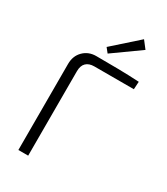

<svg xmlns="http://www.w3.org/2000/svg" viewBox="-221 -1007 958 1103"><g transform="rotate(30 258.5 -456.0)"><path d="M208 -691Q280 -691 352.5 -690Q425 -689 493 -685L490 -634H228Q193 -634 174 -615.5Q155 -597 155 -560V0H90V-571Q90 -624 123.5 -657.5Q157 -691 208 -691ZM397 -912 435 -863 257 -736 233 -766Z"/></g></svg>

Font: Exo 2 Light
Style: Regular
Weight: 300
Designer: Natanael Gama
Foundry: Natanael Gama
Version: Version 2.010